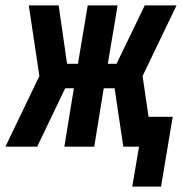

<svg xmlns="http://www.w3.org/2000/svg" viewBox="-48 -540 670 707"><path d="M439 147 464 0H406L374 -215H334L299 0H189L224 -215H192L89 0H-28L97 -260L58 -520H168L199 -305H239L275 -520H385L349 -305H381Q407 -359 433 -412.5Q459 -466 485 -520H602L477 -260L499 -110H588L545 147Z"/></svg>

Font: Iosevka Extrabold Extended
Style: Italic
Weight: 800
Width: 7
Italic angle: -9°
Monospace: yes
Designer: Belleve Invis
Foundry: Belleve Invis
Version: Version 32.5.0; ttfautohint (v1.8.4)